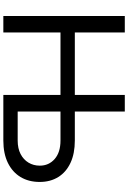

<svg xmlns="http://www.w3.org/2000/svg" viewBox="171 -939 768 1150"><g transform="rotate(90 555.0 -364.0)"><path d="M75.7 0V-727.5H174.3V-428.2H595.2V-342.3H174.3V0ZM620.1 -428.2H821.8Q899.9 -428.2 955.3 -402.3Q1010.7 -376.5 1040.3 -329.1Q1069.8 -281.7 1069.8 -217.8Q1069.8 -151.9 1040.3 -103Q1010.7 -54.2 955.3 -27.1Q899.9 0 821.8 0H548.8V-727.5H647.9V-85.9H821.8Q869.1 -85.9 902.6 -103.3Q936 -120.6 954.1 -150.6Q972.2 -180.7 972.2 -218.3Q972.2 -272.5 932.4 -307.4Q892.6 -342.3 821.8 -342.3H620.1Z"/></g></svg>

Font: Inter Cardless Tabular
Style: Regular
Weight: 400
Designer: Rasmus Andersson
Foundry: rsms
Version: Version 4.000;git-4fc901f